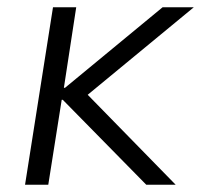

<svg xmlns="http://www.w3.org/2000/svg" viewBox="-20 -509 554 529"><path d="M49 0 126 -489H190L156 -267H159L428 -489H514L200 -230L201 -269L464 0H383L153 -234H150L113 0Z"/></svg>

Font: Nunito Sans 10pt Light
Style: Italic
Weight: 300
Italic angle: -9°
Designer: Vernon Adams
Foundry: Vernon Adams
Version: Version 3.101;gftools[0.9.27]